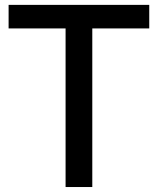

<svg xmlns="http://www.w3.org/2000/svg" viewBox="-20 -752 635 772"><path d="M351.1 0H243.7V-637.7H14.6V-732.4H580.1V-637.7H351.1Z"/></svg>

Font: Kumbh Sans Medium
Style: Regular
Weight: 500
Version: Version 1.005